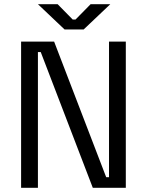

<svg xmlns="http://www.w3.org/2000/svg" viewBox="-20 -899 703 919"><path d="M161.5 0H81V-700H239L488.2 -51H501.8V-700H582.2V0H424.2L175 -649.8H161.5ZM380.5 -758H289L161.5 -879H255.8L328 -805.5H341.5L413.8 -879H508Z"/></svg>

Font: Space Grotesk Variable Light
Style: Regular
Weight: 300
Designer: Florian Karsten
Foundry: Florian Karsten
Version: Version 2.000